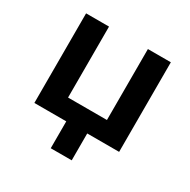

<svg xmlns="http://www.w3.org/2000/svg" viewBox="-148 -639 917 928"><g transform="rotate(30 310.0 -175.0)"><path d="M74 0V-500H202V-104H419V-500H547V0ZM252 150V-59H369V150Z"/></g></svg>

Font: Geologica Medium
Style: Regular
Weight: 500
Designer: Sindre Bremnes, Frode Helland
Foundry: Monokrom Skriftforlag AS
Version: Version 1.010;gftools[0.9.28]